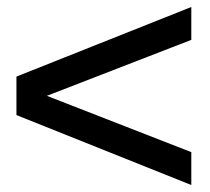

<svg xmlns="http://www.w3.org/2000/svg" viewBox="-20 -521 600 549"><path d="M27 -192V-302L527 -501V-407L114 -247L527 -86V8Z"/></svg>

Font: Hanken Grotesk SemiBold
Style: Regular
Weight: 600
Designer: Alfredo Marco Pradil
Foundry: Hanken Design Co.
Version: Version 3.014